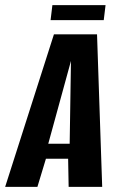

<svg xmlns="http://www.w3.org/2000/svg" viewBox="-51 -724 465 744"><path d="M-31 0 158 -591H325L345 0H215L213 -109H127L94 0ZM136 -167H219L224 -488ZM145 -646 152 -704H358L351 -646Z"/></svg>

Font: Alumni Sans
Style: Bold Italic
Weight: 700
Italic angle: -8°
Designer: Robert E. Leuschke
Foundry: Robert E. Leuschke
Version: Version 1.016